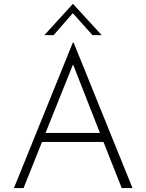

<svg xmlns="http://www.w3.org/2000/svg" viewBox="-20 -958 746 978"><path d="M351 -891 451 -779H498L352 -938H351L206 -779H253ZM600 0H655L355 -741H351L51 0H100L194 -235H507ZM212 -281 352 -630 489 -281Z"/></svg>

Font: Sulaf Light
Style: Regular
Weight: 300
Designer: Bandar Raffah (Arabic) and Santiago Orozco (Latin)
Foundry: Caramella and Typemade
Version: Version 1.005;PS 001.005;hotconv 1.0.88;makeotf.lib2.5.64775